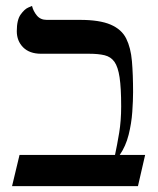

<svg xmlns="http://www.w3.org/2000/svg" viewBox="-20 -633 536 653"><path d="M252 -565.4Q318.8 -565.4 356.2 -549.3Q393.6 -533.2 409.2 -502Q424.8 -470.7 428.7 -425Q432.6 -379.4 432.6 -319.8Q432.6 -291.5 429.9 -252.4Q427.2 -213.4 417.5 -174.6Q407.7 -135.7 387.2 -106H473.6L449.2 0H21L46.4 -106H371.1Q378.4 -139.6 385.3 -181.2Q392.1 -222.7 392.1 -271Q392.1 -334 386.7 -369.9Q381.3 -405.8 369.1 -422.9Q356.9 -439.9 335.7 -445.1Q314.5 -450.2 283.2 -450.2H119.6Q80.6 -450.2 58.8 -471.9Q37.1 -493.7 37.1 -526.9Q37.1 -565.4 50.3 -583.7Q63.5 -602.1 76.2 -607.4Q88.9 -612.8 88.9 -612.8Q93.3 -594.7 105.5 -580.1Q117.7 -565.4 138.7 -565.4Z"/></svg>

Font: Kurinto Seri
Style: Regular
Weight: 400
Designer: Kurinto was developed by Clint Goss from a range of fonts that are compatible with the SIL Open Font License Version 1.1
Foundry: Clinton F. Goss
Version: Version 2.196; July 25, 2020